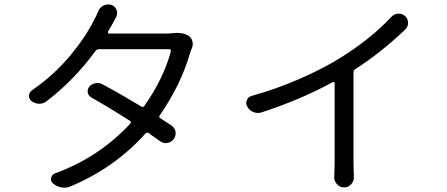

<svg xmlns="http://www.w3.org/2000/svg" viewBox="-20 -824 2040 876"><path d="M769.5 -672.9Q779.3 -673.8 788.1 -673.8Q819.3 -673.8 839.8 -661.1Q853.5 -652.3 857.4 -636.7Q859.4 -629.9 859.4 -623Q859.4 -614.3 856.4 -606.4Q853.5 -599.6 848.6 -586.9Q806.6 -438.5 709 -297.9Q703.1 -290 710.9 -285.2Q738.3 -267.6 762.7 -251Q778.3 -240.2 781.2 -221.7Q781.2 -218.8 781.2 -214.8Q781.2 -201.2 772.5 -189.5Q760.7 -173.8 742.2 -171.9Q739.3 -170.9 736.3 -170.9Q721.7 -170.9 709 -180.7Q685.5 -197.3 658.2 -216.8Q650.4 -221.7 643.6 -214.8Q503.9 -58.6 301.8 26.4Q288.1 32.2 273.4 32.2Q266.6 32.2 260.7 31.2Q238.3 27.3 221.7 12.7Q210 2.9 213.4 -12.2Q216.8 -27.3 231.4 -33.2Q430.7 -105.5 574.2 -259.8Q581.1 -266.6 573.2 -272.5Q483.4 -330.1 395.5 -379.9Q382.8 -387.7 380.4 -402.3Q377.9 -417 387.7 -428.7Q398.4 -441.4 415 -444.3Q419.9 -445.3 424.8 -445.3Q436.5 -445.3 447.3 -439.5Q526.4 -397.5 625 -337.9Q632.8 -333 638.7 -340.8Q727.5 -467.8 759.8 -590.8Q760.7 -593.8 758.3 -596.7Q755.9 -599.6 752 -599.6H431.6Q421.9 -599.6 416 -591.8Q315.4 -455.1 191.4 -361.3Q176.8 -350.6 159.2 -350.6Q158.2 -350.6 157.2 -350.6Q138.7 -351.6 123 -363.3Q112.3 -372.1 112.3 -386.7Q112.3 -402.3 126 -412.1Q227.5 -482.4 300.3 -570.3Q373 -658.2 411.1 -736.3Q418.9 -750 427.7 -771.5Q434.6 -790 452.1 -798.8Q462.9 -803.7 473.6 -803.7Q480.5 -803.7 488.3 -801.8Q504.9 -795.9 511.7 -779.3Q514.6 -771.5 514.6 -764.6Q514.6 -754.9 509.8 -746.1Q501 -730.5 489.3 -708Q482.4 -695.3 472.7 -679.7Q471.7 -676.8 473.1 -673.8Q474.6 -670.9 477.5 -670.9H741.2Q756.8 -670.9 769.5 -672.9Z M1765.6 -747.1Q1778.3 -760.7 1796.9 -761.7Q1797.9 -761.7 1799.8 -761.7Q1815.4 -761.7 1828.1 -751Q1841.8 -738.3 1841.8 -719.7Q1841.8 -702.1 1829.1 -689.5Q1719.7 -585 1601.6 -508.8Q1592.8 -503.9 1592.8 -494.1V-76.2L1594.7 -14.6Q1594.7 2.9 1582 16.6Q1569.3 31.2 1549.8 31.2Q1530.3 31.2 1517.6 16.6Q1504.9 2.9 1504.9 -14.6L1506.8 -76.2V-444.3Q1506.8 -447.3 1503.9 -449.2Q1501 -451.2 1498 -449.2Q1349.6 -368.2 1173.8 -311.5Q1166 -308.6 1157.2 -308.6Q1146.5 -308.6 1136.7 -312.5Q1118.2 -319.3 1108.4 -336.9Q1103.5 -345.7 1103.5 -353.5Q1103.5 -360.4 1106.4 -367.2Q1112.3 -382.8 1128.9 -386.7Q1238.3 -417 1345.2 -463.4Q1452.1 -509.8 1532.2 -559.6Q1671.9 -646.5 1765.6 -747.1Z"/></svg>

Font: Gen Jyuu GothicX Regular
Style: Regular
Weight: 400
Designer: [Source Han Sans]
Ryoko NISHIZUKA  (kana & ideographs); Paul D. Hunt (Latin, Greek & Cyrillic); Wenlong ZHANG  (bopomofo
Version: Version 1.002.20150607